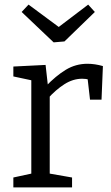

<svg xmlns="http://www.w3.org/2000/svg" viewBox="-20 -814 482 834"><path d="M38 0V-43L126 -62L116 -47V-478L127 -463L38 -482V-525L178 -532L189 -434L178 -438Q223 -485 266 -511Q309 -537 360 -537Q392 -537 427 -527L421 -381H371L359 -486L368 -468Q361 -470 353 -471Q345 -472 337 -472Q297 -472 259.5 -448Q222 -424 188 -386L196 -410V-47L184 -62L293 -43V0ZM363 -794 392 -762 260 -634 213 -630 74 -762 104 -794 262 -677H209Z"/></svg>

Font: Pack4
Style: Regular
Weight: 400
Version: Version 2.002